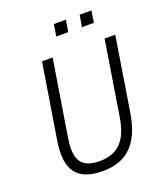

<svg xmlns="http://www.w3.org/2000/svg" viewBox="-159 -990 949 1104"><g transform="rotate(-20 315.5 -437.5)"><path d="M279 8Q220 8 179.5 -7.5Q139 -23 116 -53.5Q93 -84 87 -129Q81 -174 89 -233L165 -705H230L155 -239Q139 -137 170 -94.5Q201 -52 282 -52Q365 -52 412 -100Q459 -148 475 -250L548 -705H613L541 -254Q527 -165 493 -106Q459 -47 405.5 -19.5Q352 8 279 8ZM448 -811 460 -883H532L521 -811ZM291 -811 302 -883H376L364 -811Z"/></g></svg>

Font: Nunito Sans 7pt Condensed Light
Style: Italic
Weight: 300
Width: 3
Italic angle: -9°
Designer: Vernon Adams
Foundry: Vernon Adams
Version: Version 3.101;gftools[0.9.27]